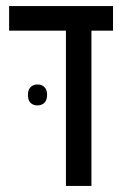

<svg xmlns="http://www.w3.org/2000/svg" viewBox="-20 -612 402 632"><path d="M197 0V-511H10V-592H352V-511H281V0ZM72 -300Q72 -317 81 -325.5Q90 -334 103 -334Q117 -334 126 -325.5Q135 -317 135 -300Q135 -282 126 -273.5Q117 -265 103 -265Q90 -265 81 -273Q72 -281 72 -300Z"/></svg>

Font: Noto Sans Hebrew ExtraCondensed
Style: Regular
Weight: 400
Width: 2
Designer: Monotype Design Team
Foundry: Monotype Imaging Inc.
Version: Version 2.004; ttfautohint (v1.8.4.7-5d5b)